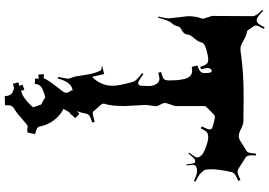

<svg xmlns="http://www.w3.org/2000/svg" viewBox="-186 -764 1154 823"><g transform="rotate(90 391.5 -353.0)"><path d="M447.3 163.1Q431.6 172.4 431.6 187V203.1L392.6 204.1Q391.6 174.8 371.6 168.9L359.4 164.1L339.4 168.9L333.5 146Q345.7 142.1 348.6 142.1L343.3 128.4L364.3 120.1Q368.7 127.4 368.7 130.9Q368.7 134.3 367.7 134.3Q397 130.9 440.4 83Q439 79.1 437.3 73.2Q435.5 67.4 434.6 65.4L428.7 48.3Q404.3 35.6 397.5 30.3Q364.7 39.1 353 48.1Q341.3 57.1 340.3 75.2L317.4 74.2V58.1Q314.5 59.1 308.8 59.3Q303.2 59.6 300.3 60.1L298.3 37.1Q303.7 36.1 308.6 36.1Q313.5 36.1 313.5 40Q325.7 16.1 342.8 -5.9Q359.9 -27.8 369.1 -40.3Q378.4 -52.7 378.4 -60.1Q378.4 -67.4 366.7 -84L410.6 -114.7Q425.8 -93.8 438.5 -93.8Q439.5 -93.8 452.6 -103L468.3 -115.7L487.3 -97.7L470.7 -81.1L471.7 -77.6L464.4 -75.7Q458 -68.4 450.7 -52.7V-53.7L447.3 -47.9Q477.1 -32.2 496.8 -5.4Q516.6 21.5 522.5 53.2Q523.9 61 530.5 65.4Q537.1 69.8 555.7 74.2L548.3 107.4H531.2Q527.3 106 522 106Q516.6 106 488.8 131.3Q460.9 156.7 446.3 163.1ZM395.5 -86.9Q388.2 -86.9 372.6 -86.9Q333 -86.9 316.9 -22.9L310.1 -24.9Q317.9 -63 317.9 -67.1Q317.9 -71.3 312.5 -85Q307.1 -98.6 301.8 -138.9Q296.4 -179.2 283.2 -206.1Q279.3 -211.9 260.3 -211.9Q261.2 -212.9 262.2 -212.9L297.9 -222.2L309.1 -172.9L310.1 -171.9Q312 -171.9 316.9 -176.8Q348.1 -212.9 348.1 -258.8Q348.1 -286.1 331.1 -346.2Q326.2 -360.8 293.9 -384.8L297.9 -390.1Q325.2 -370.1 336.9 -367.2Q348.1 -370.1 348.1 -381.8L349.1 -411.1Q350.1 -427.7 341.8 -443.4Q333.5 -459 318.8 -459Q314 -459 292 -454.1L289.1 -465.8Q313.5 -472.2 319.3 -478Q325.2 -483.9 325.2 -501Q325.2 -518.1 324.2 -532.5Q323.2 -546.9 319.3 -564.5Q311.5 -599.1 283.2 -599.1Q272.9 -599.1 267.1 -597.2L261.2 -622.1Q293.9 -630.4 293.9 -651.9Q293.9 -683.1 285.2 -683.1Q279.3 -683.1 275.6 -677.7Q272 -672.4 272 -665Q272 -657.7 277.8 -637.2L267.1 -633.8Q259.8 -655.3 254.4 -661.6Q249 -668 234.9 -668Q220.7 -668 192.6 -659.9Q164.6 -651.9 162.4 -639.2Q160.2 -626.5 144.5 -607.9Q128.9 -589.4 128.7 -580.8Q128.4 -572.3 123 -565.2Q117.7 -558.1 111.8 -555.7Q95.7 -548.8 93.5 -538.3Q91.3 -527.8 87.6 -522Q84 -516.1 79.6 -511.7Q68.4 -500.5 56.2 -453.1L51.3 -454.1Q59.1 -485.8 59.1 -500L49.8 -582Q49.8 -613.3 60.1 -642.1L61 -646L48.8 -684.1L49.8 -859.9Q49.8 -872.1 22.9 -899.9L26.9 -903.8Q53.7 -876 65.9 -876H67.9Q74.7 -876 80.6 -881.8Q86.4 -887.7 98.1 -910.2L104 -905.8Q89.8 -879.9 89.8 -873Q89.8 -866.2 93.3 -862.8L109.9 -837.9Q115.7 -833 124.5 -832.3Q133.3 -831.5 155 -818.8Q176.8 -806.2 187.3 -806.2Q197.8 -806.2 207 -807.6Q216.3 -809.1 232.7 -811Q249 -813 270.5 -814.9Q325.2 -819.8 395 -819.8L501 -818.8Q512.2 -818.8 532.5 -808.8Q552.7 -798.8 564.2 -798.8Q575.7 -798.8 595.9 -812.5Q616.2 -826.2 623.3 -829.3Q630.4 -832.5 633.8 -840.3Q637.2 -848.1 639.2 -873L647 -872.1L646 -856Q646 -833 657.2 -827.1L702.1 -798.8Q708.5 -793.9 717.8 -793.9Q727.1 -793.9 752 -806.2L755.9 -796.9Q733.4 -787.6 726.1 -781Q718.8 -774.4 717.3 -765.1Q706.1 -710 706.1 -686.3Q706.1 -662.6 708.3 -655.3Q710.4 -647.9 722.9 -636Q735.4 -624 759.3 -613.8L755.9 -606.9Q727.5 -620.1 713.9 -620.1Q687 -620.1 687 -602.1Q687 -594.2 689.9 -575.2H685.1Q681.6 -605.5 679.2 -608.4Q676.8 -611.3 673.8 -611.8H669.9Q663.6 -611.8 656.2 -604Q648.9 -596.2 638.2 -583L634.3 -585.9Q655.3 -612.3 655.3 -620.1Q655.3 -640.1 621.1 -654.1Q586.9 -668 570.1 -668Q553.2 -668 546.9 -661.9Q540.5 -655.8 530.3 -636.2L522 -640.1Q535.2 -666 535.2 -673.1Q535.2 -680.2 530.3 -685.1L531.2 -683.1Q527.8 -686.5 507.3 -691.7Q486.8 -696.8 481.4 -696.8Q476.1 -696.8 472.2 -692.9L439 -660.2Q435.1 -656.2 435.1 -650.9V-530.8Q435.1 -522.5 428.5 -506.1Q421.9 -489.7 421.9 -482.2Q421.9 -474.6 429 -462.4Q436 -450.2 436 -443.8L430.2 -400.9L435.1 -311Q435.1 -250 424.8 -221.2Q424.8 -212.9 428.2 -210L455.1 -179.2Q459.5 -172.9 465.1 -172.9Q470.7 -172.9 502.9 -181.2L505.9 -170.9Q482.4 -163.6 475.3 -157.7Q468.3 -151.9 467.3 -143.1Q460.9 -102.5 439 -83Q435.1 -77.1 435.1 -73.2L437 -43.9L423.8 -44.9L421.9 -71.8Q421.9 -86.9 395.5 -86.9ZM531.2 -683.1 532.2 -682.1Z"/></g></svg>

Font: Eater
Style: Regular
Weight: 400
Version: Version 001.002